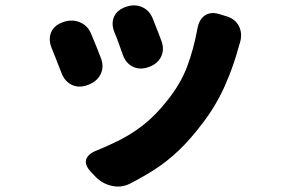

<svg xmlns="http://www.w3.org/2000/svg" viewBox="-20 -606 1040 709"><path d="M446 -581Q478 -592 505.5 -579.5Q533 -567 545 -535Q555 -511 564 -487Q573 -463 576 -455Q588 -423 574.5 -396Q561 -369 528 -358Q496 -347 470 -360Q444 -373 433 -405Q426 -426 416.5 -451.5Q407 -477 402 -488Q390 -520 401.5 -545Q413 -570 446 -581ZM816 -546Q849 -536 862.5 -509Q876 -482 866 -448Q865 -446 865.5 -448Q866 -450 866 -448.5Q866 -447 862 -435Q843 -363 810.5 -289.5Q778 -216 728 -151Q682 -90 639 -49.5Q596 -9 552.5 19Q509 47 460 72Q429 88 394 80.5Q359 73 334 48L317 30Q292 4 298 -16.5Q304 -37 336 -50Q383 -69 427 -91.5Q471 -114 513.5 -148Q556 -182 597 -234Q647 -296 671 -360Q695 -424 709 -500Q715 -535 737.5 -549.5Q760 -564 793 -553ZM212 -524Q245 -536 274.5 -524Q304 -512 317 -480Q326 -459 337 -431.5Q348 -404 352 -393Q365 -361 352 -333Q339 -305 304 -292Q271 -280 244.5 -293Q218 -306 206 -339Q197 -363 186 -390.5Q175 -418 171 -428Q158 -460 168.5 -486Q179 -512 212 -524Z"/></svg>

Font: Chiron GoRound TC H
Style: Regular
Weight: 900
Designer: Ryoko NISHIZUKA 西塚涼子 (kana, bopomofo & ideographs); Paul D. Hunt (Latin, Greek & Cyrillic); Sandoll Communications 산돌커뮤니
Foundry: Adobe
Version: Version 1.000;hotconv 1.1.1;makeotfexe 2.6.0